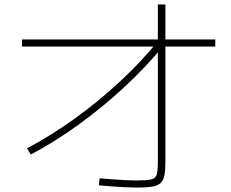

<svg xmlns="http://www.w3.org/2000/svg" viewBox="-20 -827 1040 866"><path d="M102 -158Q208 -214 314 -290Q420 -366 516.5 -455Q613 -544 688 -636L714 -617Q636 -522 538.5 -432Q441 -342 334 -264.5Q227 -187 119 -130ZM597 19Q574 19 543 17.5Q512 16 481.5 13.5Q451 11 426 9L429 -23Q453 -21 483 -18.5Q513 -16 543 -14.5Q573 -13 595 -13Q641 -13 661.5 -17.5Q682 -22 687 -40.5Q692 -59 692 -98V-807H726V-98Q726 -60 721.5 -36.5Q717 -13 704 -1Q691 11 665 15Q639 19 597 19ZM79 -617V-649H951V-617Z"/></svg>

Font: M PLUS 1 ExtraLight
Style: Regular
Weight: 250
Version: Version 1.001